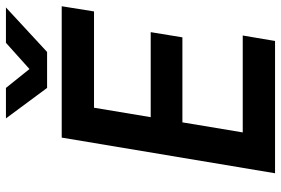

<svg xmlns="http://www.w3.org/2000/svg" viewBox="-166 -756 923 630"><g transform="rotate(-90 295.0 -441.5)"><path d="M41 0 158 -700H589L572 -594H256L225 -408H504L487 -304H208L175 -106H493L475 0ZM322 -748V-751L469 -883H585L439 -748ZM321 -748 221 -883H321L427 -751L426 -748Z"/></g></svg>

Font: Figtree Light SemiBold
Style: Italic
Weight: 600
Italic angle: -9.5°
Version: Version 2.001;gftools[0.9.30]